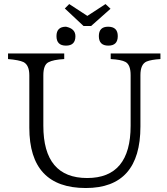

<svg xmlns="http://www.w3.org/2000/svg" viewBox="-20 -923 832 956"><path d="M778.8 -628.9Q732.4 -626 710 -616.7Q679.2 -603.5 679.2 -548.8V-293Q679.2 13.2 407.2 13.2Q126 13.2 126 -287.1V-547.9Q126 -598.6 97.2 -613.8Q74.2 -624.5 20 -628.9V-656.7H299.8V-628.9Q245.1 -626 220.7 -612.8Q195.8 -599.6 195.8 -547.9V-296.9Q195.8 -36.6 414.1 -36.6Q630.4 -36.6 630.4 -296.9V-548.8Q630.4 -601.1 604.5 -614.7Q584 -626 531.2 -628.9V-656.7H778.8ZM308.6 -790Q355.5 -780.3 355.5 -742.7Q355.5 -695.8 308.6 -695.8Q261.2 -695.8 261.2 -743.2Q261.2 -790 308.6 -790ZM518.1 -790Q566.4 -790 566.4 -743.2Q566.4 -695.8 519.5 -695.8Q472.2 -695.8 472.2 -743.2Q472.2 -790 518.1 -790ZM396 -793.5 302.7 -880.9 324.7 -902.8 415 -843.8 505.4 -902.8 530.3 -879.4 433.6 -793.5Z"/></svg>

Font: I.Ming
Style: Regular
Weight: 400
Designer: Ichiten Fonts Project
Version: Version 5.10 Mar 24, 2018